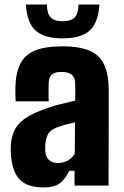

<svg xmlns="http://www.w3.org/2000/svg" viewBox="-20 -813 542 841"><path d="M172.5 8Q102 8 68.2 -24.5Q34.5 -57 27.5 -137Q27 -145.5 27 -159Q27 -172.5 27.5 -180Q31 -221 47.5 -249.8Q64 -278.5 98.8 -300Q133.5 -321.5 191.5 -341Q221.5 -351 248 -357.5Q274.5 -364 309.5 -372V-446Q309.5 -473 294.5 -485.5Q279.5 -498 248.5 -498Q221.5 -498 208.2 -487.5Q195 -477 193.5 -453Q193 -447.5 192.8 -428.2Q192.5 -409 192.8 -390.5Q193 -372 193.5 -369H48.5Q48 -375 47.5 -395.5Q47 -416 47.5 -436Q50 -496.5 69.8 -535Q89.5 -573.5 133.5 -591.8Q177.5 -610 253.5 -610Q331 -610 375.2 -589.8Q419.5 -569.5 438 -525.8Q456.5 -482 456.5 -412L455.5 0H306.5V-65H283.5Q265 -27 241 -9.5Q217 8 172.5 8ZM235.5 -99Q258 -99 277.5 -110.2Q297 -121.5 307.5 -140L308.5 -277Q288.5 -272.5 267.8 -267.2Q247 -262 229.5 -255Q198 -243 189 -222.8Q180 -202.5 178.5 -180Q178 -167.5 178 -163Q178 -158.5 178.5 -148Q181 -124 195.2 -111.5Q209.5 -99 235.5 -99ZM254.5 -645Q173.5 -645 135.8 -679.2Q98 -713.5 93.5 -793H185.5Q185.5 -754 201.8 -737Q218 -720 254.5 -720Q291.5 -720 307.5 -737Q323.5 -754 323.5 -793H415.5Q410.5 -713.5 372.8 -679.2Q335 -645 254.5 -645Z"/></svg>

Font: Big Shoulders Text Thin Black
Style: Regular
Weight: 900
Version: Version 2.002